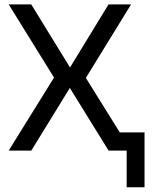

<svg xmlns="http://www.w3.org/2000/svg" viewBox="-20 -670 682 854"><path d="M463.1 -81.1V0H543.4V163H622.9V-81.1ZM18.6 -650.5 220.3 -325 18.6 0H119.1L290.6 -278.8L463.1 0H563.1L361.9 -323.5L563.1 -650.5H462.9L291.4 -370L118.9 -650.5Z"/></svg>

Font: Overused Grotesk Light
Style: Regular
Weight: 300
Designer: RandomMaerks
Version: Version 0.005